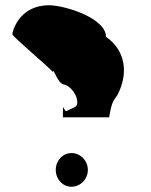

<svg xmlns="http://www.w3.org/2000/svg" viewBox="-20 -710 574 730"><path d="M27 -580C27 -570 180 -444 180 -436C184 -457 198 -388 227 -388C245 -382 266 -359 272 -335C280 -300 262 -304 238 -290C220 -276 219 -340 219 -264H395C403 -311 407 -324 425 -346C473 -436 453 -522 383 -570C383 -641 227 -690 166 -690C53 -690 27 -591 27 -580ZM192 -64C192 -29 218 0 252 0C286 0 314 -29 314 -64C314 -99 286 -128 252 -128C218 -128 192 -99 192 -64Z"/></svg>

Font: Ampere
Style: Cnd
Weight: 400
Version: Version 1